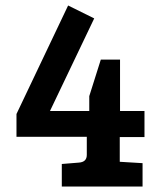

<svg xmlns="http://www.w3.org/2000/svg" viewBox="-20 -679 576 699"><path d="M347 -462H417V-275H506V-180H416V-90L499 -85V0H205V-82L267 -87Q296 -89 296 -115V-181H40V-264L228 -659L323 -612L162 -275H305V-329Z"/></svg>

Font: Bree Serif
Style: Regular
Weight: 400
Designer: Veronika Burian, Jos Scaglione
Foundry: TypeTogether
Version: Version 1.001